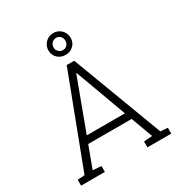

<svg xmlns="http://www.w3.org/2000/svg" viewBox="-212 -1077 1148 1223"><g transform="rotate(-30 362.5 -465.5)"><path d="M26.9 0ZM276.9 -849.6Q276.9 -883.3 301 -907Q325.2 -930.7 359.4 -930.7Q392.6 -930.7 416.5 -907Q440.4 -883.3 440.4 -849.6Q440.4 -814.9 416.7 -792.5Q393.1 -770 359.4 -770Q324.7 -770 300.8 -792.5Q276.9 -814.9 276.9 -849.6ZM314.9 -849.6Q314.9 -830.6 327.9 -817.9Q340.8 -805.2 359.4 -805.2Q377.4 -805.2 389.6 -817.6Q401.9 -830.1 401.9 -849.6Q401.9 -869.1 389.6 -882.1Q377.4 -895 359.4 -895Q340.8 -895 327.9 -882.1Q314.9 -869.1 314.9 -849.6ZM26.9 -43 79.1 -46.9 331.5 -710.9H386.7L636.7 -46.9L689.9 -43V0H514.6V-43L576.7 -47.9L518.1 -207H198.7L139.6 -47.9L201.7 -43V0H26.9ZM218.3 -259.3H499L360.8 -635.3H357.9Z"/></g></svg>

Font: TypoPRO Roboto Slab
Style: Light
Weight: 300
Designer: Google
Version: Version 1.100263; 2013; ttfautohint (v0.94.20-1c74) -l 8 -r 